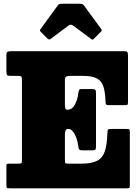

<svg xmlns="http://www.w3.org/2000/svg" viewBox="-20 -1030 752 1050"><path d="M78 -615H38Q22 -615 18.5 -619.5Q15 -624 15 -639V-727Q15 -744 21 -747Q27 -750 43 -750H659Q673.5 -750 676.8 -745Q680 -740 680 -726V-474Q680 -460 677.5 -457.5Q675 -455 661 -455H573.5Q562 -455 559.8 -460.2Q557.5 -465.5 557 -475Q555.5 -526 545.5 -556.8Q535.5 -587.5 509.5 -601.2Q483.5 -615 435 -615H364Q349.5 -615 342.2 -611.2Q335 -607.5 335 -591.5V-459Q335 -441 337.8 -435.5Q340.5 -430 349 -430H350.5Q374 -430 389 -457Q404 -484 408 -519Q409.5 -530.5 412.2 -536.8Q415 -543 425.5 -543H481Q497 -543 501 -539Q505 -535 505 -519V-229Q505 -216 501.5 -212Q498 -208 484 -208H430Q414.5 -208 411.8 -214.8Q409 -221.5 407.5 -234Q403.5 -268 388.2 -296.5Q373 -325 353.5 -325H351.5Q335 -325 335 -296V-155Q335 -137.5 340 -136.2Q345 -135 362 -135H425Q482 -135 512 -151.2Q542 -167.5 553.5 -203Q565 -238.5 567 -296Q567.5 -315 569.8 -320Q572 -325 592.5 -325H670Q687 -325 688.5 -320.8Q690 -316.5 690 -300V-20Q690 -4.5 686.8 -2.2Q683.5 0 668 0H40Q25 0 20 -1Q15 -2 15 -18V-119Q15 -132 17.8 -133.5Q20.5 -135 33 -135H78Q94 -135 97 -137.5Q100 -140 100 -156V-596Q100 -609 95.8 -612Q91.5 -615 78 -615ZM238.5 -820 204 -855Q198.5 -860.5 198.2 -863Q198 -865.5 202.5 -872L296.5 -1001Q300.5 -1007 306.2 -1008.2Q312 -1009.5 323 -1009.5H415.5Q432.5 -1009.5 438.5 -1001L534.5 -870Q540 -864.5 530.5 -855L493.5 -818Q488 -812.5 486 -812.8Q484 -813 477.5 -817.5L380 -890Q367 -899.5 355 -890.5L256.5 -817Q248 -810.5 238.5 -820Z"/></svg>

Font: Besley* Narrow Fatface
Style: Regular
Weight: 900
Width: 4
Designer: Owen Earl
Foundry: indestructible type*
Version: Version 3.000; ttfautohint (v1.8.3)